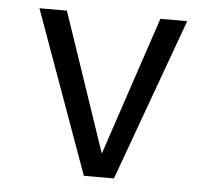

<svg xmlns="http://www.w3.org/2000/svg" viewBox="-43 -573 687 620"><g transform="rotate(5 300.0 -263.0)"><path d="M539.5 -526.5 348 0H250.5L60.5 -526.5H149.5L302 -76.5L452.5 -526.5Z"/></g></svg>

Font: Fast_Mono
Style: Regular
Weight: 400
Monospace: yes
Designer: Carrois Corporate, Edenspiekermann AG, Nikita Prokopov
Foundry: Carrois Corporate, Edenspiekermann AG, Nikita Prokopov
Version: Version 5.002